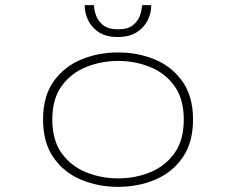

<svg xmlns="http://www.w3.org/2000/svg" viewBox="-20 -716 915 747"><path d="M439.5 11Q362 11 295.2 -17Q228.5 -45 188 -103.2Q147.5 -161.5 147.5 -251Q147.5 -341 188.2 -398.8Q229 -456.5 295.5 -484.2Q362 -512 439.5 -512Q517.5 -512 583.8 -484Q650 -456 690.5 -398.2Q731 -340.5 731 -251Q731 -161.5 690.5 -103.2Q650 -45 583.8 -17Q517.5 11 439.5 11ZM439.5 -22Q505.5 -22 563.8 -45.5Q622 -69 658.5 -119.5Q695 -170 695 -251Q695 -331.5 658.5 -381.8Q622 -432 563.5 -455.5Q505 -479 439.5 -479Q374.5 -479 315.8 -455.5Q257 -432 220.2 -381.8Q183.5 -331.5 183.5 -251Q183.5 -170 220.2 -119.5Q257 -69 315.5 -45.5Q374 -22 439.5 -22ZM438 -572Q394 -572 365.5 -590Q337 -608 323.2 -636.5Q309.5 -665 309.5 -696H345.5Q345.5 -680.5 352.8 -658.2Q360 -636 380.2 -619Q400.5 -602 439 -602Q478.5 -602 498.5 -619Q518.5 -636 525.5 -658.2Q532.5 -680.5 532.5 -696H568.5Q568.5 -665 554.2 -636.5Q540 -608 511.2 -590Q482.5 -572 438 -572Z"/></svg>

Font: Trispace SemiExpanded Thin
Style: Regular
Weight: 100
Width: 6
Designer: Tyler Finck
Foundry: Etcetera Type Company
Version: Version 1.210; ttfautohint (v1.8.3)